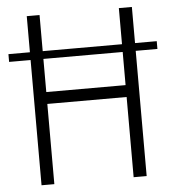

<svg xmlns="http://www.w3.org/2000/svg" viewBox="-53 -789 755 837"><g transform="rotate(-5 325.0 -370.0)"><path d="M1 -582H95V-740H151V-582H498V-740H555V-582H650V-548H555V0H498V-351H151V0H95V-548H1ZM498 -403V-548H151V-403Z"/></g></svg>

Font: Encode Sans Compressed
Style: Light
Weight: 300
Designer: Pablo Impallari, Andres Torresi
Foundry: Pablo Impallari, Andres Torresi
Version: Version 1.000; ttfautohint (v1.00) -l 8 -r 50 -G 200 -x 14 -